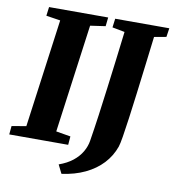

<svg xmlns="http://www.w3.org/2000/svg" viewBox="-106 -827 974 1078"><g transform="rotate(10 381.0 -288.0)"><path d="M-10 0 -5.5 -48.5 76.5 -62.5 160.5 -680 79.5 -692.5 86 -743H423L417.5 -692.5L331 -680L247 -62.5L330 -48.5L326 0ZM317 167 292.5 117.5Q339 101 370.8 75.8Q402.5 50.5 420.5 19.5Q438.5 -11.5 443.5 -44.5Q455 -115.5 465.8 -193.5Q476.5 -271.5 487 -353.2Q497.5 -435 507.8 -517.2Q518 -599.5 527.5 -679L456.5 -692.5L463 -743H771.5L764 -692.5L695.5 -680Q685.5 -596.5 675 -511.8Q664.5 -427 654.8 -349.2Q645 -271.5 636.2 -207.2Q627.5 -143 620.2 -99.2Q613 -55.5 607.5 -39.5Q588 16 548 58.8Q508 101.5 449.8 129.2Q391.5 157 317 167Z"/></g></svg>

Font: Merriweather 28pt Black
Style: Italic
Weight: 900
Italic angle: -7.8°
Version: Version 2.101